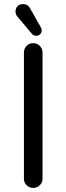

<svg xmlns="http://www.w3.org/2000/svg" viewBox="-20 -914 325 939"><path d="M188 -657V-40Q188 -21 174.5 -8Q161 5 142 5Q123 5 110 -8Q97 -21 97 -40V-657Q97 -676 110 -689.5Q123 -703 142 -703Q161 -703 174.5 -689.5Q188 -676 188 -657ZM93 -894Q116 -894 126 -875L177 -785Q184 -774 184 -766Q184 -754 176.5 -746.5Q169 -739 157 -739Q144 -739 135 -750L66 -832Q56 -843 56 -857Q56 -874 66 -884Q76 -894 93 -894Z"/></svg>

Font: VarelaRound
Style: Regular
Weight: 400
Designer: Joe Prince, Avraham Cornfeld
Foundry: Joe Prince, Avraham Cornfeld
Version: Version 2.000;PS 002.000;hotconv 1.0.88;makeotf.lib2.5.64775